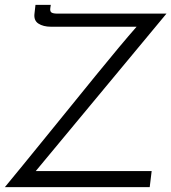

<svg xmlns="http://www.w3.org/2000/svg" viewBox="-41 -770 705 790"><path d="M195 -714H644L106 -66H583L575 0H-21Q9 -36 52.5 -89.5Q96 -143 146.5 -205Q197 -267 250.5 -333Q304 -399 354 -460.5Q404 -522 447.5 -574Q491 -626 521 -660H169Q137 -660 117 -673Q97 -686 101 -715L105 -750H168L166 -737Q164 -723 171 -718.5Q178 -714 195 -714Z"/></svg>

Font: Josefin Sans
Style: Italic
Weight: 400
Italic angle: -7.5°
Designer: Santiago Orozco
Foundry: Typemade